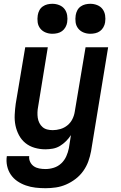

<svg xmlns="http://www.w3.org/2000/svg" viewBox="-20 -779 640 1012"><path d="M220 213Q193 213 167 210Q141 207 116.5 198.5Q92 190 71.5 176Q51 162 37 141.5Q23 121 17.5 95.5Q12 70 16 44H134Q132 60 139 74.5Q146 89 158.5 97.5Q171 106 187 109Q203 112 220 112Q242 112 264 105Q286 98 303 82Q320 66 329.5 44.5Q339 23 343 2L354 -67Q343 -50 328 -35Q313 -20 295.5 -9.5Q278 1 258 4.5Q238 8 219 8Q190 8 162.5 0Q135 -8 114 -25Q93 -42 80 -66.5Q67 -91 61.5 -118Q56 -145 57.5 -174.5Q59 -204 63 -233L113 -530H232L181 -217Q178 -202 177.5 -187Q177 -172 179 -158Q181 -144 187.5 -131Q194 -118 204.5 -109Q215 -100 229 -96.5Q243 -93 258 -93Q278 -93 298.5 -99Q319 -105 335.5 -118.5Q352 -132 361.5 -151Q371 -170 374 -190L431 -530H550L460 18Q455 45 445.5 71.5Q436 98 419 122Q402 146 378.5 164Q355 182 328.5 193.5Q302 205 274.5 209Q247 213 220 213ZM456 -601Q437 -601 420 -608Q403 -615 392 -629Q381 -643 378.5 -661.5Q376 -680 379 -699Q381 -712 387.5 -724.5Q394 -737 405.5 -745Q417 -753 430 -756Q443 -759 456 -759Q475 -759 492.5 -752Q510 -745 520.5 -731Q531 -717 534 -698.5Q537 -680 534 -661Q532 -648 525 -635.5Q518 -623 507 -615Q496 -607 482.5 -604Q469 -601 456 -601ZM256 -601Q237 -601 220 -608Q203 -615 192 -629Q181 -643 178.5 -661.5Q176 -680 179 -699Q181 -712 187.5 -724.5Q194 -737 205.5 -745Q217 -753 230 -756Q243 -759 256 -759Q275 -759 292.5 -752Q310 -745 320.5 -731Q331 -717 334 -698.5Q337 -680 334 -661Q332 -648 325 -635.5Q318 -623 307 -615Q296 -607 282.5 -604Q269 -601 256 -601Z"/></svg>

Font: Iosevka Curly Extended
Style: Bold Italic
Weight: 700
Width: 7
Italic angle: -9°
Monospace: yes
Designer: Belleve Invis
Foundry: Belleve Invis
Version: Version 11.1.0; ttfautohint (v1.8.3)